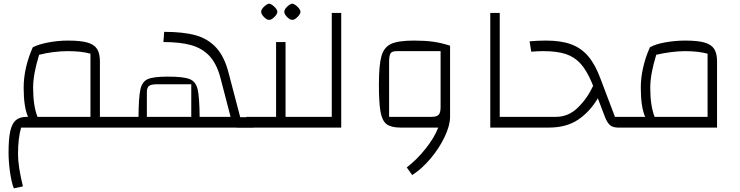

<svg xmlns="http://www.w3.org/2000/svg" viewBox="-20 -701 4067 1055"><path d="M660 -59V0H96Q79 58 79 146Q79 214 106 323L56 334Q43 301 35 244.5Q27 188 27 137Q27 62 36.5 19.5Q46 -23 67.5 -41Q89 -59 128 -59H134Q110 -113 110 -219Q110 -327 160 -441Q190 -457 244 -467.5Q298 -478 354 -478Q422 -478 459.5 -467.5Q497 -457 513 -432.5Q529 -408 529 -364V-59ZM477 -406Q428 -420 352 -420Q313 -420 271 -414.5Q229 -409 195 -400Q162 -294 162 -219Q162 -120 186 -59H477Z M1373 -57V1H1280V0H620V-59H741Q742 -167 751.5 -210Q761 -253 792.5 -266.5Q824 -280 902 -280Q988 -280 1022 -266.5Q1056 -253 1066 -210Q1076 -167 1077 -59H1247L1190 -278Q1169 -354 1129 -395.5Q1089 -437 1028.5 -453.5Q968 -470 878 -470L882 -526Q986 -526 1054 -507.5Q1122 -489 1168 -439Q1214 -389 1237 -297L1300 -57ZM787 -59H1031V-238H844Q811 -238 799 -229Q787 -220 787 -195Z M1679 -59V0H1333V-59H1497V-470H1549V-59ZM1415 -636Q1415 -649 1430.5 -664Q1446 -679 1459 -681Q1472 -679 1488 -663.5Q1504 -648 1504 -636Q1504 -624 1487.5 -607.5Q1471 -591 1459 -592Q1447 -591 1431 -607Q1415 -623 1415 -636ZM1542 -636Q1542 -649 1557.5 -664Q1573 -679 1586 -681Q1599 -679 1615 -663.5Q1631 -648 1631 -636Q1631 -624 1614.5 -607.5Q1598 -591 1586 -592Q1574 -591 1558 -607Q1542 -623 1542 -636Z M1639 0V-59H1803V-630H1855V0Z M2453 -450V-59Q2453 -12 2423.5 50.5Q2394 113 2346 170Q2298 227 2245 261L2215 219Q2271 176 2319 115.5Q2367 55 2388 0H2181Q2129 0 2104.5 -18.5Q2080 -37 2071 -86Q2062 -135 2062 -237Q2062 -344 2076 -393Q2090 -442 2129.5 -460Q2169 -478 2255 -478Q2315 -478 2359 -472Q2403 -466 2453 -450ZM2352 -59Q2380 -59 2390.5 -70.5Q2401 -82 2401 -113V-420H2159Q2134 -420 2126 -408Q2118 -396 2118 -359V-59Z M2674 -630H2726V-59H2856V0H2674Z M3411 -59V0H3377Q3348 0 3332.5 -13Q3317 -26 3305 -56L3265 -161Q3222 -88 3157.5 -44Q3093 0 2996 0H2816V-59H3036Q3103 -59 3155 -109.5Q3207 -160 3239 -229L3232 -247Q3203 -315 3170 -351.5Q3137 -388 3089 -404Q3041 -420 2965 -420Q2937 -420 2899 -417L2890 -474Q2934 -478 2980 -478Q3063 -478 3118.5 -457.5Q3174 -437 3212.5 -391.5Q3251 -346 3279 -270L3359 -59Z M3920 -364V0H3371V-59H3525Q3501 -113 3501 -219Q3501 -327 3551 -441Q3582 -459 3637 -468.5Q3692 -478 3745 -478Q3813 -478 3850.5 -467.5Q3888 -457 3904 -432.5Q3920 -408 3920 -364ZM3868 -406Q3816 -420 3743 -420Q3709 -420 3666 -414.5Q3623 -409 3586 -400Q3553 -294 3553 -219Q3553 -120 3577 -59H3868Z"/></svg>

Font: Changa ExtraLight
Style: Regular
Weight: 275
Designer: Eduardo Rodriguez Tunni
Foundry: Eduardo Rodriguez Tunni
Version: Version 2.002; ttfautohint (v1.5) -l 8 -r 50 -G 200 -x 14 -H